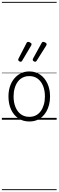

<svg xmlns="http://www.w3.org/2000/svg" viewBox="-20 -1287 629 2064"><path d="M295 19Q227 19 176.5 -15.5Q126 -50 98.5 -110.5Q71 -171 71 -250Q71 -310 87.5 -359Q104 -408 134.5 -444Q165 -480 205.5 -499.5Q246 -519 295 -519Q361 -519 411 -485Q461 -451 489.5 -390Q518 -329 518 -250Q518 -202 507.5 -161Q497 -120 478 -87Q459 -54 432 -30Q405 -6 370.5 6.5Q336 19 295 19ZM295 -31Q334 -31 365 -46.5Q396 -62 417.5 -91.5Q439 -121 451 -161.5Q463 -202 463 -250Q463 -315 442.5 -364.5Q422 -414 384.5 -441.5Q347 -469 295 -469Q256 -469 224.5 -453.5Q193 -438 171.5 -409Q150 -380 138 -339.5Q126 -299 126 -250Q126 -185 146.5 -135.5Q167 -86 204.5 -58.5Q242 -31 295 -31ZM204 -623Q195 -623 185.5 -629Q176 -635 176 -643Q176 -646 176.5 -648.5Q177 -651 179 -657L265 -824Q268 -830 272 -833.5Q276 -837 283 -837Q289 -837 297.5 -833.5Q306 -830 312.5 -824.5Q319 -819 319 -812Q319 -808 318 -804.5Q317 -801 314 -796L218 -634Q215 -629 211.5 -626Q208 -623 204 -623ZM360 -623Q351 -623 341.5 -629Q332 -635 332 -643Q332 -646 332.5 -648.5Q333 -651 335 -657L427 -824Q431 -830 434.5 -833.5Q438 -837 445 -837Q452 -837 460.5 -833.5Q469 -830 475 -824.5Q481 -819 481 -812Q481 -808 480 -804.5Q479 -801 476 -796L374 -634Q370 -629 367 -626Q364 -623 360 -623ZM0 747H589V757H0ZM0 -20H589V0H0ZM0 -505H589V-500H0ZM0 -1267H589V-1257H0Z"/></svg>

Font: Playwrite VN Guides
Style: Regular
Weight: 400
Designer: Veronika Burian, José Scaglione
Foundry: TypeTogether
Version: Version 1.003